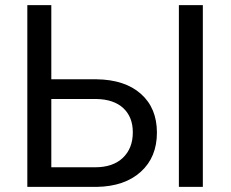

<svg xmlns="http://www.w3.org/2000/svg" viewBox="-20 -731 905 751"><path d="M180.7 -420.9H357.4Q468.8 -419.4 531.2 -363.8Q593.8 -308.1 593.8 -212.4Q593.8 -116.2 530.8 -59.1Q467.8 -2 358.9 0H86.9V-710.9H180.7ZM180.7 -343.8V-76.7H352.1Q421.9 -76.7 460.7 -113.8Q499.5 -150.9 499.5 -213.4Q499.5 -273.4 462.2 -308.1Q424.8 -342.8 356 -343.8ZM773.4 0H679.7V-710.9H773.4Z"/></svg>

Font: Noboto
Style: Regular
Weight: 400
Designer: Google
Version: Version 2.001101; 2014